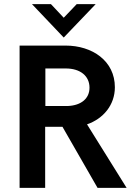

<svg xmlns="http://www.w3.org/2000/svg" viewBox="-20 -910 634 931"><path d="M289 -728 444 -890H352L289 -824L227 -890H135ZM200 -396V-578H299C370 -578 414 -541 414 -485C414 -433 375 -399 309 -396ZM75 1H199V-295H283L453 1H594L402 -307C480 -334 537 -400 537 -487C537 -615 427 -689 298 -689H75Z"/></svg>

Font: FREAK Grotesk
Style: Bold
Weight: 700
Designer: La Scuola Open Source
Foundry: La Scuola Open Source
Version: Version 1.000;PS 1.0;hotconv 1.0.72;makeotf.lib2.5.5900